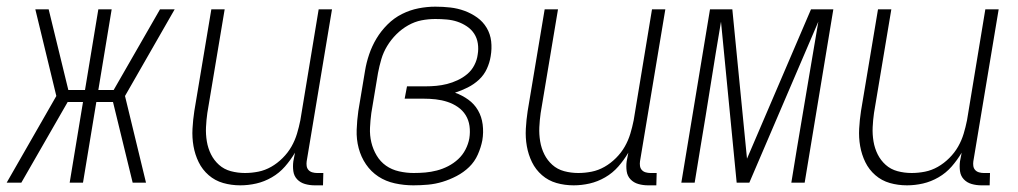

<svg xmlns="http://www.w3.org/2000/svg" viewBox="-35 -548 3055 576"><path d="M29 0H-15L134 -260L71 -520H111L170 -278H220L260 -520H300L260 -278H306L445 -520H489L340 -260L403 0H363L304 -242H254L214 0H174L214 -242H168Z M686 8Q659 8 634.5 1Q610 -6 591 -22.5Q572 -39 561 -61.5Q550 -84 545.5 -109.5Q541 -135 542.5 -162Q544 -189 548 -215L599 -520H639L587 -209Q584 -188 583 -166.5Q582 -145 585.5 -124Q589 -103 598 -85Q607 -67 622 -53.5Q637 -40 657.5 -34.5Q678 -29 700 -29Q720 -29 740 -33Q760 -37 778.5 -47.5Q797 -58 813 -74Q829 -90 839.5 -108.5Q850 -127 856 -147Q862 -167 866 -187L921 -520H961L885 -64Q884 -57 885 -50Q886 -43 890.5 -38Q895 -33 902 -31Q909 -29 916 -29H935L934 8H909Q894 8 880 4Q866 0 856.5 -10Q847 -20 845 -34.5Q843 -49 845 -64L850 -90Q837 -68 820 -48.5Q803 -29 780.5 -16Q758 -3 734 2.5Q710 8 686 8Z M1205 8Q1177 8 1149.5 2Q1122 -4 1100 -18.5Q1078 -33 1063 -55Q1048 -77 1041 -103.5Q1034 -130 1035 -158.5Q1036 -187 1040 -215L1060 -335Q1064 -360 1072.5 -385Q1081 -410 1094.5 -432.5Q1108 -455 1127.5 -474.5Q1147 -494 1171 -506Q1195 -518 1220.5 -523Q1246 -528 1271 -528Q1294 -528 1316 -525.5Q1338 -523 1358.5 -515.5Q1379 -508 1396.5 -495.5Q1414 -483 1425 -464.5Q1436 -446 1438.5 -424Q1441 -402 1437 -379Q1434 -360 1425.5 -341.5Q1417 -323 1402 -309Q1387 -295 1368 -285.5Q1349 -276 1330 -270Q1352 -262 1370 -249Q1388 -236 1399 -217Q1410 -198 1413 -174.5Q1416 -151 1412 -127Q1408 -106 1398.5 -84.5Q1389 -63 1372.5 -47Q1356 -31 1335 -20Q1314 -9 1292.5 -2.5Q1271 4 1249 6Q1227 8 1205 8ZM1206 -29Q1224 -29 1241 -30.5Q1258 -32 1275.5 -36.5Q1293 -41 1309.5 -49.5Q1326 -58 1339.5 -70.5Q1353 -83 1361.5 -99.5Q1370 -116 1373 -133Q1376 -152 1373.5 -170Q1371 -188 1362 -202.5Q1353 -217 1338.5 -227Q1324 -237 1307 -242.5Q1290 -248 1272 -250Q1254 -252 1235 -252H1179L1186 -289H1242Q1258 -289 1274 -290.5Q1290 -292 1306 -296Q1322 -300 1338 -307.5Q1354 -315 1367 -326Q1380 -337 1388 -352.5Q1396 -368 1398 -384Q1401 -401 1398.5 -417.5Q1396 -434 1387.5 -447Q1379 -460 1365.5 -469Q1352 -478 1337 -483Q1322 -488 1305 -489.5Q1288 -491 1271 -491Q1250 -491 1229.5 -487Q1209 -483 1189.5 -472Q1170 -461 1154 -445Q1138 -429 1126.5 -410Q1115 -391 1109 -370.5Q1103 -350 1099 -329L1079 -209Q1076 -187 1075 -164.5Q1074 -142 1079 -121Q1084 -100 1095 -81.5Q1106 -63 1123 -51Q1140 -39 1162 -34Q1184 -29 1206 -29Z M1686 8Q1659 8 1634.5 1Q1610 -6 1591 -22.5Q1572 -39 1561 -61.5Q1550 -84 1545.5 -109.5Q1541 -135 1542.5 -162Q1544 -189 1548 -215L1599 -520H1639L1587 -209Q1584 -188 1583 -166.5Q1582 -145 1585.5 -124Q1589 -103 1598 -85Q1607 -67 1622 -53.5Q1637 -40 1657.5 -34.5Q1678 -29 1700 -29Q1720 -29 1740 -33Q1760 -37 1778.5 -47.5Q1797 -58 1813 -74Q1829 -90 1839.5 -108.5Q1850 -127 1856 -147Q1862 -167 1866 -187L1921 -520H1961L1885 -64Q1884 -57 1885 -50Q1886 -43 1890.5 -38Q1895 -33 1902 -31Q1909 -29 1916 -29H1935L1934 8H1909Q1894 8 1880 4Q1866 0 1856.5 -10Q1847 -20 1845 -34.5Q1843 -49 1845 -64L1850 -90Q1837 -68 1820 -48.5Q1803 -29 1780.5 -16Q1758 -3 1734 2.5Q1710 8 1686 8Z M2009 0 2095 -520H2162L2206 -72L2398 -520H2465L2379 0H2339L2356 -104Q2372 -199 2388 -294Q2404 -389 2420 -483L2213 0H2175L2128 -483Q2112 -389 2097 -294Q2082 -199 2066 -104L2049 0Z M2686 8Q2659 8 2634.5 1Q2610 -6 2591 -22.5Q2572 -39 2561 -61.5Q2550 -84 2545.5 -109.5Q2541 -135 2542.5 -162Q2544 -189 2548 -215L2599 -520H2639L2587 -209Q2584 -188 2583 -166.5Q2582 -145 2585.5 -124Q2589 -103 2598 -85Q2607 -67 2622 -53.5Q2637 -40 2657.5 -34.5Q2678 -29 2700 -29Q2720 -29 2740 -33Q2760 -37 2778.5 -47.5Q2797 -58 2813 -74Q2829 -90 2839.5 -108.5Q2850 -127 2856 -147Q2862 -167 2866 -187L2921 -520H2961L2885 -64Q2884 -57 2885 -50Q2886 -43 2890.5 -38Q2895 -33 2902 -31Q2909 -29 2916 -29H2935L2934 8H2909Q2894 8 2880 4Q2866 0 2856.5 -10Q2847 -20 2845 -34.5Q2843 -49 2845 -64L2850 -90Q2837 -68 2820 -48.5Q2803 -29 2780.5 -16Q2758 -3 2734 2.5Q2710 8 2686 8Z"/></svg>

Font: Iosevka Term Curly Extralight
Style: Italic
Weight: 200
Italic angle: -9°
Designer: Belleve Invis
Foundry: Belleve Invis
Version: Version 32.3.0